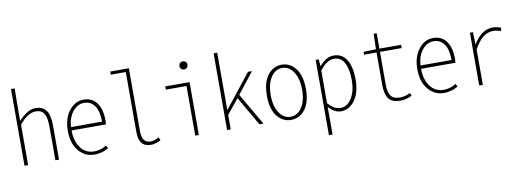

<svg xmlns="http://www.w3.org/2000/svg" viewBox="-71 -1212 5122 1883"><g transform="rotate(-10 2490.0 -270.5)"><path d="M85.9 0V-763.7H122.1L120.1 -553.7V-440.4Q210.9 -538.1 288.1 -538.1Q362.3 -538.1 396 -489.7Q429.7 -441.4 429.7 -338.9V0H393.6V-334Q393.6 -423.8 369.1 -464.8Q344.7 -505.9 285.2 -505.9Q208 -505.9 122.1 -402.3V0Z M781.2 11.7Q687.5 11.7 625.5 -62.5Q563.5 -136.7 563.5 -261.7Q563.5 -385.7 623.5 -461.9Q683.6 -538.1 767.6 -538.1Q851.6 -538.1 898.4 -475.6Q945.3 -413.1 945.3 -296.9Q945.3 -273.4 943.4 -260.7H600.6Q600.6 -154.3 650.4 -86.9Q700.2 -19.5 784.2 -19.5Q853.5 -19.5 907.2 -56.6L922.9 -27.3Q898.4 -14.6 884.8 -8.3Q871.1 -2 842.3 4.9Q813.5 11.7 781.2 11.7ZM600.6 -293.9H910.2Q910.2 -398.4 872.1 -452.1Q834 -505.9 767.6 -505.9Q703.1 -505.9 655.3 -448.2Q607.4 -390.6 600.6 -293.9Z M1343.8 13.7Q1283.2 13.7 1253.4 -22.9Q1223.6 -59.6 1223.6 -141.6V-732.4H1074.2V-763.7H1259.8V-135.7Q1259.8 -19.5 1345.7 -19.5Q1385.7 -19.5 1429.7 -45.9L1442.4 -13.7Q1390.6 13.7 1343.8 13.7Z M1786.1 0V-494.1H1580.1V-526.4H1822.3V0ZM1820.8 -669.4Q1809.6 -658.2 1792 -658.2Q1774.4 -658.2 1763.2 -669.4Q1752 -680.7 1752 -698.2Q1752 -715.8 1763.2 -727.1Q1774.4 -738.3 1792 -738.3Q1809.6 -738.3 1820.8 -727.1Q1832 -715.8 1832 -698.2Q1832 -680.7 1820.8 -669.4Z M2103.5 0V-763.7H2139.6V-194.3H2141.6L2404.3 -526.4H2444.3L2280.3 -318.4L2465.8 0H2425.8L2257.8 -290L2139.6 -143.6V0Z M2545.9 -261.7Q2545.9 -394.5 2601.1 -466.3Q2656.2 -538.1 2740.2 -538.1Q2824.2 -538.1 2879.4 -466.3Q2934.6 -394.5 2934.6 -261.7Q2934.6 -129.9 2879.4 -59.1Q2824.2 11.7 2740.2 11.7Q2656.2 11.7 2601.1 -59.1Q2545.9 -129.9 2545.9 -261.7ZM2628.4 -84.5Q2672.9 -19.5 2740.2 -19.5Q2807.6 -19.5 2852.1 -84.5Q2896.5 -149.4 2896.5 -261.7Q2896.5 -374 2852.1 -439.9Q2807.6 -505.9 2740.2 -505.9Q2672.9 -505.9 2628.4 -439.9Q2584 -374 2584 -261.7Q2584 -149.4 2628.4 -84.5Z M3114.3 -414.1V-89.8Q3172.9 -19.5 3238.3 -19.5Q3304.7 -19.5 3348.6 -89.8Q3392.6 -160.2 3392.6 -269.5Q3392.6 -377.9 3359.4 -441.9Q3326.2 -505.9 3253.9 -505.9Q3185.5 -505.9 3114.3 -414.1ZM3078.1 223.6V-526.4H3108.4L3114.3 -458H3116.2Q3183.6 -538.1 3257.8 -538.1Q3342.8 -538.1 3386.7 -466.3Q3430.7 -394.5 3430.7 -269.5Q3430.7 -139.6 3375 -63Q3319.3 13.7 3236.3 13.7Q3171.9 13.7 3114.3 -51.8V223.6Z M3828.1 11.7Q3744.1 11.7 3711.4 -34.2Q3678.7 -80.1 3678.7 -169.9V-494.1H3554.7V-522.5L3678.7 -526.4L3682.6 -679.7H3712.9V-526.4H3928.7V-494.1H3712.9V-165Q3712.9 -93.8 3738.3 -56.6Q3763.7 -19.5 3830.1 -19.5Q3880.9 -19.5 3932.6 -45.9L3943.4 -16.6Q3886.7 11.7 3828.1 11.7Z M4261.7 11.7Q4168 11.7 4106 -62.5Q4043.9 -136.7 4043.9 -261.7Q4043.9 -385.7 4104 -461.9Q4164.1 -538.1 4248 -538.1Q4332 -538.1 4378.9 -475.6Q4425.8 -413.1 4425.8 -296.9Q4425.8 -273.4 4423.8 -260.7H4081.1Q4081.1 -154.3 4130.9 -86.9Q4180.7 -19.5 4264.6 -19.5Q4334 -19.5 4387.7 -56.6L4403.3 -27.3Q4378.9 -14.6 4365.2 -8.3Q4351.6 -2 4322.8 4.9Q4293.9 11.7 4261.7 11.7ZM4081.1 -293.9H4390.6Q4390.6 -398.4 4352.5 -452.1Q4314.5 -505.9 4248 -505.9Q4183.6 -505.9 4135.7 -448.2Q4087.9 -390.6 4081.1 -293.9Z M4614.3 0V-526.4H4644.5L4648.4 -406.2H4650.4Q4731.4 -538.1 4842.8 -538.1Q4885.7 -538.1 4926.8 -519.5L4914.1 -488.3Q4879.9 -503.9 4840.8 -503.9Q4787.1 -503.9 4741.2 -468.8Q4695.3 -433.6 4650.4 -353.5V0Z"/></g></svg>

Font: Gen Shin Gothic Monospace ExtraLight
Style: Regular
Weight: 200
Designer: [Source Han Sans]
Ryoko NISHIZUKA  (kana & ideographs); Paul D. Hunt (Latin, Greek & Cyrillic); Wenlong ZHANG  (bopomofo
Version: Version 1.002.20150607